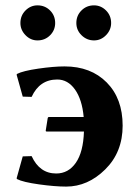

<svg xmlns="http://www.w3.org/2000/svg" viewBox="-20 -687 519 717"><path d="M265.1 -601.1Q265.1 -628.9 284.2 -647.9Q303.2 -667 331.1 -667Q356.9 -667 376 -647.9Q395 -628.9 395 -601.1Q395 -575.2 376 -555.7Q356.9 -536.1 331.1 -536.1Q304.2 -536.1 284.7 -555.2Q265.1 -574.2 265.1 -601.1ZM56.2 -601.1Q56.2 -628.9 75.2 -647.9Q94.2 -667 120.1 -667Q147.9 -667 167 -647.9Q186 -628.9 186 -601.1Q186 -574.2 167 -555.2Q147.9 -536.1 120.1 -536.1Q94.2 -536.1 75.2 -555.7Q56.2 -575.2 56.2 -601.1ZM292.5 -250Q286.6 -315.4 260 -352.8Q233.4 -390.1 193.8 -390.1Q127.9 -390.1 98.1 -325.2L64.9 -326.2L42 -408.2L43.9 -411.1Q65.9 -422.4 123 -430.7Q180.2 -439 221.2 -439Q319.3 -439 378.7 -378.9Q438 -318.8 438 -217.8Q438 -118.7 373 -54.4Q308.1 9.8 227.1 9.8Q185.1 9.8 125.5 1.5Q65.9 -6.8 43.9 -18.1L42 -21L64.9 -103L98.1 -104Q127.9 -39.1 189.9 -39.1Q235.4 -39.1 263.2 -79.1Q291 -119.1 293.5 -195.8H154.8Q149.9 -195.8 150.9 -200.2L158.2 -246.1Q159.2 -250 162.1 -250Z"/></svg>

Font: Linux Biolinum
Style: Bold
Weight: 700
Designer: Philipp H. Poll
Foundry: Philipp H. Poll
Version: Version 1.3.2 ; ttfautohint (v0.9)